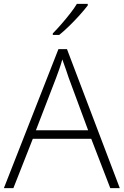

<svg xmlns="http://www.w3.org/2000/svg" viewBox="-20 -969 638 989"><path d="M548 0 450 -254H149L49 0H0L281 -716H325L597 0ZM334 -568Q329 -584 319.5 -611Q310 -638 301 -663Q294 -637 285 -612Q276 -587 269 -568L165 -298H434ZM432 -941Q416 -920 391.5 -892.5Q367 -865 339 -837.5Q311 -810 285 -789H252V-797Q272 -817 295.5 -844Q319 -871 341 -899Q363 -927 376 -949H432Z"/></svg>

Font: Noto Kufi Arabic ExtraLight
Style: Regular
Weight: 200
Designer: Monotype Design Team, David Williams, Khaled Hosny
Foundry: Google LLC
Version: Version 2.109; ttfautohint (v1.8.4.7-5d5b)